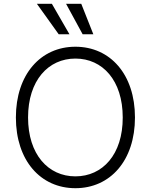

<svg xmlns="http://www.w3.org/2000/svg" viewBox="-20 -984 797 1014"><path d="M692.8 -363.6C692.8 -591.3 562.1 -737.2 378.2 -737.2C194.6 -737.2 63.9 -590.9 63.9 -363.6C63.9 -136.4 194.2 9.9 378.2 9.9C562.1 9.9 692.8 -136 692.8 -363.6ZM628.2 -363.6C628.6 -168 521.7 -52.6 378.2 -52.6C234.4 -52.6 128.2 -168.7 128.2 -363.6C128.2 -559.7 235.4 -674.7 378.2 -674.7C521.7 -674.7 628.2 -559.3 628.2 -363.6ZM416.5 -802.9H473L409.1 -964.1H328.8ZM290.1 -802.9H346.9L253.9 -964.1H174.7Z"/></svg>

Font: Karasuma Gothic
Style: Light
Weight: 300
Designer: Rasmus Andersson / Ryoko Nishizuka
Foundry: rsms
Version: Version 1.00